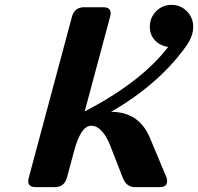

<svg xmlns="http://www.w3.org/2000/svg" viewBox="-20 -767 812 787"><path d="M126.5 0Q95.7 0 95.7 -24.4Q95.7 -29.8 98.1 -39.1L274.9 -698.2Q285.2 -737.3 324.7 -737.3H402.8Q433.6 -737.3 433.6 -712.9Q433.6 -707.5 431.2 -698.2L327.1 -310.1Q560.1 -431.6 669.4 -574.7Q641.6 -578.6 623 -594.2Q594.2 -618.2 594.2 -657.2Q594.2 -694.8 620.1 -720.9Q646 -747.1 683.1 -747.1Q720.2 -747.1 746.1 -720.7Q772 -694.3 772 -656.7Q772 -638.2 765.6 -620.6Q757.3 -597.7 742.2 -576.7Q630.9 -421.4 435.1 -308.6Q549.8 -308.6 594.2 -202.6L662.6 -39.1Q665 -33.2 665 -24.4Q665 0 634.3 0H532.7Q498 0 482.9 -39.1L433.1 -167Q400.4 -251.5 353.5 -251.5Q311.5 -251.5 283.7 -147.9L254.4 -39.1Q243.7 0 204.6 0Z"/></svg>

Font: Cursive Sans
Style: Bold
Weight: 700
Italic angle: -15°
Designer: Wojciech Kalinowski "wmk69" (wmk69@o2.pl)
Foundry: Wojciech Kalinowski "wmk69" (wmk69@o2.pl)
Version: Wersja 3.1.0; 2022-02-18